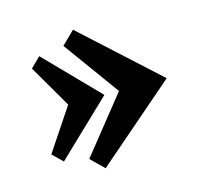

<svg xmlns="http://www.w3.org/2000/svg" viewBox="-75 -563 636 613"><g transform="rotate(-15 243.0 -256.0)"><path d="M57.1 -397 89.8 -429.2 258.8 -255.9 79.1 -84 45.9 -116.2 139.2 -255.9ZM172.9 -440.9 215.8 -482.9 464.8 -255.9 202.1 -28.8 159.2 -70.8 307.1 -255.9Z"/></g></svg>

Font: Simonetta
Style: Black Italic
Weight: 900
Italic angle: -2°
Designer: Gayaneh Bagdasaryan
Foundry: Brownfox
Version: Version 1.002